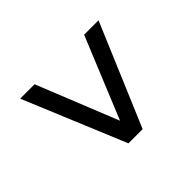

<svg xmlns="http://www.w3.org/2000/svg" viewBox="-99 -663 726 726"><g transform="rotate(45 264.0 -299.5)"><path d="M477 -336V-260L68 -90V-167L394 -298L68 -432V-509Z"/></g></svg>

Font: Exo 2.0 Medium
Style: Regular
Weight: 500
Designer: Natanael Gama
Version: Version 1.001;PS 001.001;hotconv 1.0.70;makeotf.lib2.5.58329